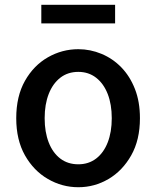

<svg xmlns="http://www.w3.org/2000/svg" viewBox="-20 -770 655 804"><path d="M308 14Q240 14 180.5 -20.5Q121 -55 84.5 -119.5Q48 -184 48 -275Q48 -367 84.5 -431.5Q121 -496 180.5 -530Q240 -564 308 -564Q358 -564 405 -544.5Q452 -525 488 -488Q524 -451 545 -397.5Q566 -344 566 -275Q566 -184 529.5 -119.5Q493 -55 434.5 -20.5Q376 14 308 14ZM308 -82Q351 -82 382.5 -106Q414 -130 431 -173.5Q448 -217 448 -275Q448 -333 431 -376.5Q414 -420 382.5 -444.5Q351 -469 308 -469Q264 -469 232.5 -444.5Q201 -420 184 -376.5Q167 -333 167 -275Q167 -217 184 -173.5Q201 -130 232.5 -106Q264 -82 308 -82ZM153 -672V-750H462V-672Z"/></svg>

Font: Noto Sans KR Medium
Style: Regular
Weight: 500
Designer: Ryoko NISHIZUKA  (kana, bopomofo & ideographs); Paul D. Hunt (Latin, Greek & Cyrillic); Sandoll Communications , Soo-you
Foundry: Adobe
Version: Version 2.004-H2;hotconv 1.0.118;makeotfexe 2.5.65603